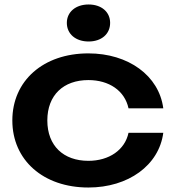

<svg xmlns="http://www.w3.org/2000/svg" viewBox="-20 -821 777 856"><path d="M553 -229C537 -153 467 -104 374 -104C263 -104 191 -171 191 -284C191 -397 263 -464 374 -464C466 -464 536 -417 553 -338H708C689 -484 552 -583 374 -583C173 -583 35 -461 35 -284C35 -107 173 15 374 15C552 15 689 -84 708 -229ZM375 -636C432 -636 471 -669 471 -719C471 -768 432 -801 375 -801C318 -801 278 -768 278 -719C278 -669 318 -636 375 -636Z"/></svg>

Font: Bounded Med
Style: Regular
Weight: 500
Designer: Vlad Churkin
Version: Version 3.0